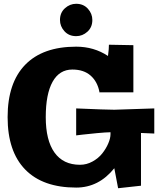

<svg xmlns="http://www.w3.org/2000/svg" viewBox="-20 -975 840 1008"><path d="M294.9 -870.1Q294.9 -908.2 320.8 -931.6Q346.7 -955.1 379.9 -955.1Q418 -955.1 441.4 -929.2Q464.8 -903.3 464.8 -870.1Q464.8 -832 439 -808.6Q413.1 -785.2 379.9 -785.2Q341.8 -785.2 318.4 -811Q294.9 -836.9 294.9 -870.1ZM680.2 -737.8V-490.2H502H501L502 -492.2Q491.7 -546.4 455.8 -578.1Q419.9 -609.9 359.9 -609.9Q292 -609.9 256.1 -545.7Q220.2 -481.4 220.2 -359.9Q220.2 -238.3 266.1 -174.1Q312 -109.9 399.9 -109.9Q434.6 -109.9 465.6 -127Q496.6 -144 516.6 -169.2Q536.6 -194.3 548.3 -221.7Q560.1 -249 560.1 -271V-280.8Q534.7 -280.3 489.7 -276.1Q444.8 -272 412.1 -268.1L379.9 -264.2V-405.8Q540 -398.9 580.1 -398.9L790 -405.8V-273.9L720.2 -276.9V0L600.1 13.2L580.1 -91.8Q498.5 9.8 379.9 9.8Q204.6 9.8 112.3 -85Q20 -179.7 20 -359.9Q20 -540 112.3 -635Q204.6 -730 379.9 -730Q473.1 -730 546.9 -681.2Q550.8 -711.4 550.8 -715.8L551.8 -740.2Z"/></svg>

Font: Zantroke
Style: Regular
Weight: 500
Foundry: gluk
Version: Version 0.36